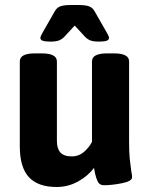

<svg xmlns="http://www.w3.org/2000/svg" viewBox="-20 -738 597 766"><path d="M59 -154V-493Q59 -525 119 -525H147Q207 -525 207 -493V-176Q207 -145 221 -129.5Q235 -114 267 -114Q294 -114 314.5 -131.5Q335 -149 347 -172V-493Q347 -525 407 -525H435Q495 -525 495 -493V-176Q495 -130 497.5 -106Q500 -82 504 -53Q507 -40 507 -31Q507 -15 466.5 -7Q426 1 395 1Q377 1 370 -13.5Q363 -28 359.5 -45Q356 -62 355 -68Q331 -36 291.5 -14Q252 8 206 8Q131 8 95 -31.5Q59 -71 59 -154ZM141 -587Q141 -592 147 -602.5Q153 -613 154 -615L198 -692Q206 -707 220 -712.5Q234 -718 264 -718H292Q322 -718 336 -712.5Q350 -707 358 -692L402 -615Q403 -613 409 -602.5Q415 -592 415 -587Q415 -579 405.5 -575.5Q396 -572 374 -572Q350 -572 337.5 -578Q325 -584 314 -597L278 -636L242 -597Q231 -584 218.5 -578Q206 -572 182 -572Q160 -572 150.5 -575.5Q141 -579 141 -587Z"/></svg>

Font: Asap-Bold
Style: Bold
Weight: 700
Designer: Pablo Cosgaya
Foundry: Omnibus-Type
Version: Version 2.000; ttfautohint (v1.8)